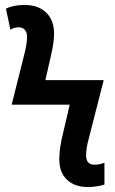

<svg xmlns="http://www.w3.org/2000/svg" viewBox="-20 -744 462 774"><path d="M219 -102Q219 -146 233 -202L261 -322H27L78 -525Q89 -567 89 -596Q89 -615 79.5 -624.5Q70 -634 56 -634Q36 -634 22 -624L4 -709Q34 -724 79 -724Q135 -724 166.5 -693Q198 -662 198 -609Q198 -573 185 -518L163 -421H398L338 -186Q327 -146 327 -118Q327 -80 361 -80Q381 -80 401 -88V0Q369 10 334 10Q281 10 250 -19.5Q219 -49 219 -102Z"/></svg>

Font: Noto Sans Display Medium Narrow
Style: Regular
Weight: 500
Width: 4
Designer: Monotype Design team
Foundry: Monotype Imaging Inc.
Version: Version 1.000